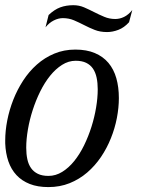

<svg xmlns="http://www.w3.org/2000/svg" viewBox="-20 -724 574 754"><path d="M0.5 -172.4Q0.5 -210 8.5 -251.2Q16.6 -292.5 32.2 -332.3Q47.9 -372.1 71 -407.7Q94.2 -443.4 124.8 -470.5Q155.3 -497.6 193.1 -513.4Q231 -529.3 275.9 -529.3Q320.3 -529.3 352.5 -515.6Q384.8 -502 405.8 -477.1Q426.8 -452.1 436.8 -417Q446.8 -381.8 446.8 -338.9Q446.8 -301.3 439 -260.7Q431.2 -220.2 415.5 -181.2Q399.9 -142.1 376.5 -107.4Q353 -72.8 322.3 -46.4Q291.5 -20 253.4 -4.6Q215.3 10.7 169.9 10.7Q127.9 10.7 96.9 -1.5Q65.9 -13.7 44.9 -36.1Q23.9 -58.6 12.9 -90.3Q2 -122.1 0.5 -161.1ZM277.3 -485.4Q249 -485.4 223.6 -469.2Q198.2 -453.1 176.8 -426.5Q155.3 -399.9 137.9 -364.7Q120.6 -329.6 108.4 -291.7Q96.2 -253.9 89.6 -215.6Q83 -177.2 83 -144Q83 -119.1 87.4 -98.6Q91.8 -78.1 102.1 -63.7Q112.3 -49.3 128.9 -41.3Q145.5 -33.2 170.4 -33.2Q198.7 -33.2 224.4 -49.1Q250 -64.9 271.5 -91.6Q293 -118.2 310.1 -153.1Q327.1 -188 339.1 -225.8Q351.1 -263.7 357.4 -301.8Q363.8 -339.8 363.8 -373.5Q363.8 -398.4 359.4 -419.2Q355 -439.9 345 -454.6Q335 -469.2 318.4 -477.3Q301.8 -485.4 277.3 -485.4ZM170.9 -665Q193.4 -686.5 216.6 -695.1Q239.7 -703.6 268.1 -703.6Q290.5 -703.6 310.3 -695.1Q330.1 -686.5 349.6 -676.5Q369.1 -666.5 389.4 -658Q409.7 -649.4 432.6 -649.4Q450.2 -649.4 467 -657.5Q483.9 -665.5 499.5 -684.6L486.8 -636.7Q467.3 -615.2 444.6 -606.7Q421.9 -598.1 400.4 -598.1Q373 -598.1 351.6 -606.7Q330.1 -615.2 310.3 -625.5Q290.5 -635.7 270.5 -644.3Q250.5 -652.8 226.6 -652.8Q209.5 -652.8 191.4 -643.8Q173.3 -634.8 158.7 -616.7Z"/></svg>

Font: Arian Grqi
Style: Italic
Weight: 400
Italic angle: -15°
Designer: Ruben Hakobyan (Tarumian)
Foundry: Ruben Hakobyan (Tarumian)
Version: Version 1.002